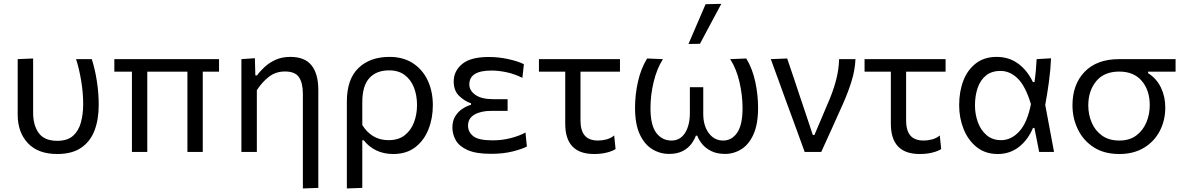

<svg xmlns="http://www.w3.org/2000/svg" viewBox="-20 -812 6332 1026"><path d="M286 11Q183 11 128.8 -47.2Q74.5 -105.5 74.5 -199.5V-496L157 -499.5V-210Q157 -142 187.2 -100.8Q217.5 -59.5 286.5 -59.5Q340.5 -59.5 370.5 -86.5Q400.5 -113.5 412.5 -158.2Q424.5 -203 424.5 -256Q424.5 -316 413.8 -380.5Q403 -445 386.5 -496H470.5Q487.5 -443.5 497.5 -379Q507.5 -314.5 507.5 -251.5Q507.5 -173 484.8 -114Q462 -55 413.2 -22Q364.5 11 286 11Z M685 0V-429H591V-496H1150.5V-429H1063.5V0H981.5V-429H767V0Z M1598.5 195V-309.5Q1598.5 -369 1577.5 -399.5Q1556.5 -430 1503 -430Q1452.5 -430 1415.8 -400.8Q1379 -371.5 1352.5 -330V0H1270V-496L1342 -501L1344.5 -409H1353.5Q1369.5 -431.5 1394.5 -454.5Q1419.5 -477.5 1453.5 -492.8Q1487.5 -508 1531.5 -508Q1609 -508 1645 -462.5Q1681 -417 1681 -330.5V192Z M1833.5 195V-269Q1833.5 -389 1895.5 -448.5Q1957.5 -508 2061 -508Q2135 -508 2186.8 -474Q2238.5 -440 2265.8 -381.8Q2293 -323.5 2293 -249.5Q2293 -180 2269.5 -120.8Q2246 -61.5 2199 -25.2Q2152 11 2081 11Q2031 11 1991 -8.2Q1951 -27.5 1923.5 -62.5H1916V192ZM2056 -63Q2109.5 -63 2143 -89.5Q2176.5 -116 2192.5 -158.8Q2208.5 -201.5 2208.5 -250.5Q2208.5 -302.5 2192 -344.5Q2175.5 -386.5 2142.5 -411.2Q2109.5 -436 2059.5 -436Q1991 -436 1953.5 -394.5Q1916 -353 1916 -265V-144Q1939 -106 1974.2 -84.5Q2009.5 -63 2056 -63Z M2603.5 10Q2524 10 2479 -10Q2434 -30 2415.8 -62.2Q2397.5 -94.5 2397.5 -130.5Q2397.5 -167.5 2413.8 -192.5Q2430 -217.5 2453.2 -232Q2476.5 -246.5 2497 -252V-260Q2463.5 -271 2434 -299Q2404.5 -327 2404.5 -377Q2404.5 -432 2449.5 -469.8Q2494.5 -507.5 2591.5 -507.5Q2644.5 -507.5 2696.8 -496Q2749 -484.5 2779.5 -469L2771.5 -396Q2728 -417.5 2685.8 -426.2Q2643.5 -435 2606.5 -435Q2488 -435 2488 -361Q2488 -327.5 2520.8 -304.8Q2553.5 -282 2615 -282H2692.5V-219.5H2603.5Q2550.5 -219.5 2515.8 -199.8Q2481 -180 2481 -140.5Q2481 -107.5 2508.5 -84.8Q2536 -62 2612.5 -62Q2663.5 -62 2710.2 -74.2Q2757 -86.5 2788 -104L2795.5 -29Q2770 -15.5 2719.8 -2.8Q2669.5 10 2603.5 10Z M3154.5 11Q3000.5 11 3000.5 -150.5V-429H2860V-496H3293V-429H3082V-168.5Q3082 -114.5 3104.8 -87.8Q3127.5 -61 3176.5 -61Q3198.5 -61 3221.5 -67.2Q3244.5 -73.5 3262 -88L3269.5 -15.5Q3253 -4.5 3223 3.2Q3193 11 3154.5 11Z M3555.5 10.5Q3507 10.5 3465.5 -14.8Q3424 -40 3398.8 -94.2Q3373.5 -148.5 3373.5 -236Q3373.5 -306 3389.2 -376Q3405 -446 3438 -499.5L3522.5 -496Q3490 -445 3473 -374.5Q3456 -304 3456 -234Q3456 -143 3487 -102Q3518 -61 3568 -61Q3615 -61 3640.8 -101.8Q3666.5 -142.5 3666.5 -208.5V-346H3738V-203.5Q3738 -140.5 3767.5 -100.8Q3797 -61 3844.5 -61Q3890 -61 3919 -102.5Q3948 -144 3948 -234Q3948 -303 3931.5 -374Q3915 -445 3882 -496L3968 -499.5Q4000.5 -446 4015.8 -376Q4031 -306 4031 -236Q4031 -148.5 4006.5 -94.2Q3982 -40 3941.8 -14.8Q3901.5 10.5 3854.5 10.5Q3812 10.5 3781.8 -4.2Q3751.5 -19 3732.8 -41.5Q3714 -64 3706 -87H3698.5Q3690.5 -64.5 3673.5 -42Q3656.5 -19.5 3627.5 -4.5Q3598.5 10.5 3555.5 10.5ZM3659 -577Q3682 -630.5 3705 -684Q3728 -737 3750.5 -789.5L3834.5 -791.5Q3805.5 -737.5 3777 -684.2Q3748.5 -631 3720.5 -578Z M4280 0Q4263 -47 4245.5 -95Q4228 -142.5 4211.5 -188L4179 -276Q4159.5 -330.5 4139 -386.5Q4118.5 -442 4099 -496L4186.5 -499.5Q4201.5 -454.5 4220 -400.5Q4238 -346 4257 -289.5Q4275.5 -233 4293.5 -181L4323.5 -90.5H4332L4415 -286Q4437.5 -342 4450 -392.8Q4462.5 -443.5 4464 -496H4551.5Q4548.5 -434.5 4529.5 -374.8Q4510.5 -315 4485.5 -259Q4456.5 -194.5 4427.2 -129.2Q4398 -64 4368.5 0Z M4894.5 11Q4740.5 11 4740.5 -150.5V-429H4600V-496H5033V-429H4822V-168.5Q4822 -114.5 4844.8 -87.8Q4867.5 -61 4916.5 -61Q4938.5 -61 4961.5 -67.2Q4984.5 -73.5 5002 -88L5009.5 -15.5Q4993 -4.5 4963 3.2Q4933 11 4894.5 11Z M5312 11Q5245 11 5199 -26Q5153 -63 5129.2 -122.5Q5105.5 -182 5105.5 -249.5Q5105.5 -323.5 5128.2 -381.8Q5151 -440 5195.8 -474Q5240.5 -508 5306 -508Q5372.5 -508 5421.8 -471.2Q5471 -434.5 5499.5 -373.5H5508Q5513 -407 5515.5 -437.5Q5518 -468 5519.5 -496L5596.5 -500.5Q5594 -439 5585.2 -374.8Q5576.5 -310.5 5565.5 -251.5Q5577.5 -188.5 5589 -126Q5600.5 -63 5612.5 0H5533Q5526.5 -32 5520.5 -64Q5514 -96 5507.5 -128.5H5500Q5473 -64 5424.5 -26.5Q5376 11 5312 11ZM5330 -63Q5383.5 -63 5426.5 -109.5Q5469.5 -156 5489 -255.5Q5460 -352 5418.5 -392.5Q5377 -433 5326.5 -433Q5278.5 -433 5248.5 -408.2Q5218.5 -383.5 5204.2 -341.8Q5190 -300 5190 -249Q5190 -201.5 5205.5 -159Q5221 -116.5 5252 -89.8Q5283 -63 5330 -63Z M5961.5 11Q5880 11 5824.2 -25.2Q5768.5 -61.5 5739.8 -121Q5711 -180.5 5711 -249.5Q5711 -361 5776.2 -428.5Q5841.5 -496 5960 -496H6262V-429H6115V-421Q6160 -393 6183.5 -344.5Q6207 -296 6207 -238Q6207 -168.5 6177.5 -112Q6148 -55.5 6092.8 -22.2Q6037.5 11 5961.5 11ZM5961.5 -61Q6016 -61 6052 -88Q6088 -115 6106 -158.2Q6124 -201.5 6124 -250Q6124 -329.5 6081.5 -379.5Q6039 -429.5 5961 -429.5Q5880 -429.5 5837.8 -378Q5795.5 -326.5 5795.5 -248.5Q5795.5 -200 5813.8 -157Q5832 -114 5869 -87.5Q5906 -61 5961.5 -61Z"/></svg>

Font: Heraclito
Style: Regular
Weight: 400
Designer: Kostas Bartsokas (font) & Cristiano Sobral (main changes)
Foundry: Kostas Bartsokas (font) & Cristiano Sobral (main changes)
Version: Version 1.00;July 8, 2020;FontCreator 13.0.0.2655 64-bit